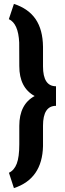

<svg xmlns="http://www.w3.org/2000/svg" viewBox="-20 -800 338 996"><path d="M26.4 96.2Q53.7 83.5 66.9 49.1Q80.1 14.6 80.1 -51.3V-147Q80.1 -258.8 159.7 -301.8Q80.1 -345.2 80.1 -457Q80.1 -568.8 79.6 -579.1Q75.2 -677.7 25.9 -700.7L52.2 -779.8Q127.4 -755.4 164.8 -700.7Q202.1 -646 203.1 -557.1V-455.6Q203.1 -352.5 270.5 -352.5V-251Q203.1 -251 203.1 -147.9V-42Q199.2 127.9 52.2 175.8Z"/></svg>

Font: Roboto Condensed
Style: Bold
Weight: 700
Designer: Google
Version: Version 2.134; 2016